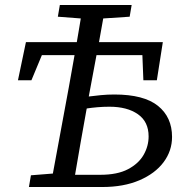

<svg xmlns="http://www.w3.org/2000/svg" viewBox="-20 -750 745 770"><path d="M327 -311Q315 -245 303.5 -179.5Q292 -114 281 -49H382Q451 -49 493.5 -71.5Q536 -94 556 -129Q576 -164 576 -203Q576 -262 533 -292Q490 -322 419 -322Q394 -322 371 -320Q348 -318 328 -315ZM212 -683 220 -730H508L500 -683L394 -676L377 -581H633L609 -428H555L551 -529H367L336 -363Q359 -366 385 -368.5Q411 -371 439 -371Q557 -371 613.5 -325.5Q670 -280 670 -201Q670 -145 636 -99.5Q602 -54 539 -27Q476 0 390 0H96L104 -47L192 -54L256 -400Q262 -432 267.5 -464.5Q273 -497 279 -529H148L106 -428H52L84 -581H288Q292 -604 296 -628Q300 -652 304 -676Z"/></svg>

Font: Source Serif 4 SmText
Style: Italic
Weight: 400
Italic angle: -12°
Designer: Frank Grießhammer
Foundry: Adobe
Version: Version 4.005;hotconv 1.1.0;makeotfexe 2.6.0